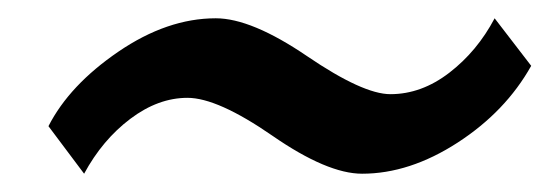

<svg xmlns="http://www.w3.org/2000/svg" viewBox="-20 -431 612 210"><path d="M521 -411 561 -359Q533 -309 480.5 -275Q428 -241 376 -241Q338 -241 278 -282.5Q218 -324 185 -324Q153 -324 122.5 -301Q92 -278 72 -241L33 -293Q56 -338 109.5 -374.5Q163 -411 216 -411Q255 -411 316 -369.5Q377 -328 407 -328Q441 -328 471.5 -351.5Q502 -375 521 -411Z"/></svg>

Font: Sinkin Sans 400 Italic
Style: Italic
Weight: 400
Italic angle: -112°
Designer: Keith Bates
Foundry: K-Type
Version: Sinkin Sans (version 1.0)  by Keith Bates   •   © 2014   www